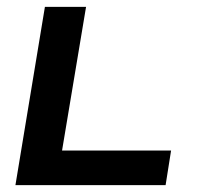

<svg xmlns="http://www.w3.org/2000/svg" viewBox="-20 -540 640 560"><path d="M25 0 111 -520H231L161 -101H479L463 0Z"/></svg>

Font: Iosevka Extended
Style: Bold Italic
Weight: 700
Width: 7
Italic angle: -9°
Monospace: yes
Designer: Belleve Invis
Foundry: Belleve Invis
Version: Version 32.5.0; ttfautohint (v1.8.4)